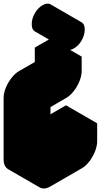

<svg xmlns="http://www.w3.org/2000/svg" viewBox="-63 -994 603 1065"><path d="M303 -630 390 -680V-600Q390 -574 378 -544Q366 -514 346 -488.5Q326 -463 303 -450L217 -400V-60L390 -160V-260L476 -310V-210Q476 -184 464 -154Q452 -124 432.5 -98.5Q413 -73 390 -60L217 40Q182 60 156 45Q130 30 130 -10V-350Q130 -377 142 -406.5Q154 -436 174 -461.5Q194 -487 217 -500L303 -550ZM346 -865Q373 -880 390 -870Q407 -860 407 -830Q407 -800 390 -770Q373 -740 346 -725Q320 -710 303 -720Q286 -730 286 -760Q286 -790 303 -820Q320 -850 346 -865ZM390 -680 303 -630 130 -730 217 -780ZM303 -630V-550L130 -650V-730ZM476 -310 390 -260 217 -360 303 -410ZM390 -260V-160L217 -260V-360ZM390 -160 217 -60 43 -160 217 -260ZM303 -550 217 -500Q194 -487 174 -461.5Q154 -436 142 -406.5Q130 -377 130 -350V-10Q130 30 156 45L-17 -55Q-43 -70 -43 -110V-450Q-43 -477 -31 -506.5Q-19 -536 0.7 -561.5Q20.4 -587 43 -600L130 -650ZM390 -870Q373 -880 346 -865Q320 -850 303 -820Q286 -790 286 -760Q286 -730 303 -720L130 -820Q113 -830 113 -860Q113 -890 129.8 -920Q146.6 -950 173 -965Q199.6 -980 217 -970Z"/></svg>

Font: Nabla Normal
Style: Regular
Weight: 400
Designer: Arthur Reinders Folmer
Version: Version 1.000